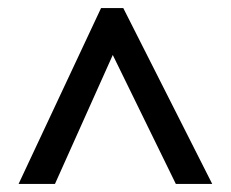

<svg xmlns="http://www.w3.org/2000/svg" viewBox="-20 -737 571 475"><path d="M26 -282 230 -717H285L505 -282H415L259 -601L116 -282Z"/></svg>

Font: Noto Sans Thai SemCond Med
Style: Regular
Weight: 500
Width: 4
Designer: Monotype Design Team
Foundry: Monotype Imaging Inc.
Version: Version 2.002; ttfautohint (v1.8.4.7-5d5b)